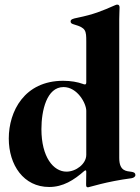

<svg xmlns="http://www.w3.org/2000/svg" viewBox="-20 -794 603 827"><path d="M252.1 -446C85.2 -446 17.8 -314.6 17.8 -197.4C17.8 -83.1 81.7 11.4 191.8 11.4C251.4 11.4 297.9 -17.8 343.4 -57.9C349.4 -62.1 351.2 -61.1 351.6 -53.6C351.6 -35.9 351.2 -16.3 350.9 -2.1C350.5 9.6 352.3 12.8 359.4 12.8C364 12.8 437.5 -12.1 546.2 -26.3C557.2 -27.7 563.2 -34.8 563.2 -39.1C563.2 -49.7 556.1 -52.6 546.2 -54C525.6 -57.2 493.6 -55.4 493.6 -113.6V-711.6C493.6 -729.4 495 -753.6 495 -761.4C495 -770.2 491.8 -774.1 485.1 -774.1C481.5 -774.1 480.1 -773.4 475.1 -771.3C418.3 -746.4 384.9 -732.2 312.5 -717.3C294.7 -713.8 284.1 -710.9 284.1 -701.7C284.1 -693.9 289.4 -691.4 300.4 -688.2C350.1 -674 351.6 -661.9 351.6 -615.1V-438.9C351.2 -430.8 348.7 -429 340.9 -431.1L337 -432.5C314.3 -440.7 285.2 -446 252.1 -446ZM158.4 -237.9C158.4 -317.5 181.1 -419 253.6 -419C313.2 -419 351.6 -348.7 351.6 -316.8V-127.1C351.6 -88.1 307.5 -54.7 266.3 -54.7C210.2 -54.7 158.4 -117.2 158.4 -237.9Z"/></svg>

Font: Margiela Serif
Style: Bold
Weight: 700
Designer: Andreas Faust, Stefan Endress
Version: Version 1.002;FEAKit 1.0